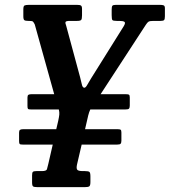

<svg xmlns="http://www.w3.org/2000/svg" viewBox="-20 -770 698 790"><path d="M112 -19.5V-48.5Q112 -59.5 115.2 -62.8Q118.5 -66 129.5 -66H152Q171 -66 173.2 -73.8Q175.5 -81.5 179 -96.5L197 -175H75.5Q63 -175 60.8 -177.8Q58.5 -180.5 58.5 -190V-224.5Q58.5 -233 62.5 -235.8Q66.5 -238.5 77 -238.5H211.5L219.5 -272.5Q223 -288.5 224 -298.5Q225 -308.5 222 -319.5H110Q97.5 -319.5 95.2 -322Q93 -324.5 93 -334.5V-368.5Q93 -377.5 97 -380Q101 -382.5 111.5 -382.5H203L123 -669.5Q118.5 -678.5 115.5 -681.2Q112.5 -684 100 -684H97Q84.5 -684 80.2 -687Q76 -690 76 -703.5V-731.5Q76 -745 81 -747.5Q86 -750 99.5 -750H297Q308.5 -750 313 -747.2Q317.5 -744.5 317.5 -733V-707Q317.5 -692 314 -688Q310.5 -684 297 -684H268Q252.5 -684 250 -680Q247.5 -676 252.5 -663.5L309.5 -452.5Q313.5 -438.5 316.5 -423.8Q319.5 -409 327 -409Q332.5 -409 339 -420.8Q345.5 -432.5 354.5 -447L489 -662Q497.5 -676 492.2 -680Q487 -684 470.5 -684H460.5Q445.5 -684 442.5 -687.5Q439.5 -691 439.5 -707.5V-730Q439.5 -742 442.2 -746Q445 -750 456.5 -750H638.5Q648 -750 653.2 -748Q658.5 -746 658.5 -736V-703Q658.5 -691 655.2 -687.5Q652 -684 640.5 -684H611.5Q596.5 -684 591.2 -680.8Q586 -677.5 580 -668L394 -382.5H496Q508 -382.5 511 -380Q514 -377.5 514 -368.5V-336Q514 -327 511 -323.2Q508 -319.5 494.5 -319.5H351.5Q346.5 -309 343 -295L330 -238.5H462Q473.5 -238.5 476.5 -236Q479.5 -233.5 479.5 -224.5V-191.5Q479.5 -182.5 476.5 -178.8Q473.5 -175 460.5 -175H316L297 -93.5Q293.5 -78 297.5 -72Q301.5 -66 321.5 -66H329.5Q344 -66 348 -62.5Q352 -59 352 -44.5V-21Q352 -6.5 347.2 -3.2Q342.5 0 329 0H135Q121 0 116.5 -2.8Q112 -5.5 112 -19.5Z"/></svg>

Font: Besley* Condensed Medium
Style: Italic
Weight: 500
Width: 3
Italic angle: -13°
Designer: Owen Earl
Foundry: indestructible type*
Version: Version 3.000; ttfautohint (v1.8.3)